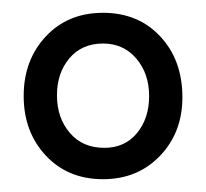

<svg xmlns="http://www.w3.org/2000/svg" viewBox="-20 -684 322 300"><path d="M141 -404Q86 -404 51.5 -441Q17 -478 17 -534Q17 -590 51.5 -627Q86 -664 141 -664Q196 -664 230.5 -627Q265 -590 265 -532Q265 -477 230 -440.5Q195 -404 141 -404ZM143 -453Q175 -453 194 -476Q213 -499 213 -534Q213 -569 193 -592.5Q173 -616 141 -616Q108 -616 88.5 -593Q69 -570 69 -535Q69 -500 89 -476.5Q109 -453 143 -453Z"/></svg>

Font: Bricolage Grotesque 48pt Condensed ExtraLight
Style: Regular
Weight: 200
Width: 3
Designer: Mathieu Triay
Foundry: Atelier Triay
Version: Version 1.000; ttfautohint (v1.8.4.7-5d5b);gftools[0.9.32]